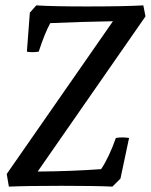

<svg xmlns="http://www.w3.org/2000/svg" viewBox="-20 -691 561 714"><path d="M400 -612Q280 -610 167 -605Q146 -567 124 -499Q110 -497 102 -497Q85 -497 80 -499L91 -644L115 -671Q177 -667 301 -667Q442 -667 513 -671L521 -630L120 -53Q245 -54 356 -62Q385 -105 411 -178Q425 -180 435 -180Q446 -180 460 -178L428 -27L398 3Q337 0 210 0Q80 0 13 3L5 -44Z"/></svg>

Font: Caladea
Style: Italic
Weight: 400
Italic angle: -9°
Designer: Carolina Giovagnoli and Andres Torresi
Foundry: Carolina Giovagnoli & Andres Torresi
Version: Version 1.001